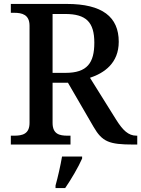

<svg xmlns="http://www.w3.org/2000/svg" viewBox="-20 -734 717 975"><path d="M35 0H338V-45H323C282 -45 247 -53 247 -110V-314H325L455 -90C499 -14 534 0 657 0H677V-45H673C632 -45 604 -72 570 -126L437 -339C509 -363 583 -413 583 -522C583 -648 500 -714 319 -714H35V-669H52C92 -669 130 -660 130 -603V-110C130 -53 93 -45 52 -45H35ZM313 -364H247V-663H311C417 -663 459 -622 459 -517C459 -415 423 -364 313 -364ZM262 208V221H311C340 179 379 113 397 71V61H295C287 108 274 165 262 208Z"/></svg>

Font: Noto Serif Myanmar Medium
Style: Regular
Weight: 500
Designer: Ben Mitchell and the Monotype Design Team
Foundry: Monotype Imaging Inc.
Version: Version 2.106